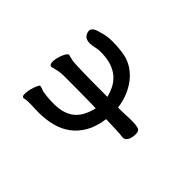

<svg xmlns="http://www.w3.org/2000/svg" viewBox="-143 -954 1286 1286"><g transform="rotate(-45 500.0 -311.0)"><path d="M146.5 -642.6Q146.5 -658.2 168 -659.2Q189.5 -660.2 215.3 -653.8Q241.2 -647.5 262.7 -638.2Q284.2 -628.9 284.2 -623Q284.2 -617.2 281.2 -608.9Q278.3 -600.6 276.4 -594.7Q273.4 -588.9 270.5 -575.7Q267.6 -562.5 266.1 -545.4Q264.6 -528.3 263.7 -509.3Q262.7 -490.2 262.7 -473.6Q262.7 -420.9 275.9 -382.8Q289.1 -344.7 313 -319.3Q336.9 -293.9 369.6 -278.3Q402.3 -262.7 440.4 -253.9Q441.4 -278.3 441.9 -322.3Q442.4 -366.2 442.9 -412.6Q443.4 -459 443.4 -500Q443.4 -541 443.4 -559.6Q443.4 -575.2 441.9 -586.9Q440.4 -598.6 438.5 -609.4Q436.5 -620.1 433.6 -631.8Q430.7 -643.6 426.8 -658.2Q425.8 -670.9 436.5 -675.8Q447.3 -680.7 463.4 -679.7Q479.5 -678.7 498 -673.8Q516.6 -668.9 532.2 -662.1Q547.9 -655.3 558.1 -647.5Q568.4 -639.6 567.4 -633.8Q566.4 -629.9 564.9 -622.1Q563.5 -614.3 561.5 -606.4Q559.6 -598.6 557.6 -591.3Q555.7 -584 555.7 -581.1Q553.7 -560.5 551.8 -488.8Q549.8 -417 549.8 -294.9V-252.9Q588.9 -262.7 622.1 -280.3Q655.3 -297.9 679.7 -326.7Q704.1 -355.5 717.8 -397.5Q731.4 -439.5 731.4 -500Q731.4 -520.5 726.1 -543.5Q720.7 -566.4 719.7 -587.4Q718.8 -608.4 727.1 -626Q735.4 -643.6 762.7 -652.3Q767.6 -653.3 773.9 -653.8Q780.3 -654.3 787.1 -651.4Q793.9 -648.4 800.8 -641.1Q807.6 -633.8 813.5 -619.1Q818.4 -602.5 827.6 -569.8Q836.9 -537.1 836.9 -493.2Q836.9 -461.9 834.5 -432.1Q832 -402.3 827.1 -377Q818.4 -330.1 793 -291.5Q767.6 -252.9 730.5 -224.1Q693.4 -195.3 647 -176.8Q600.6 -158.2 549.8 -152.3Q549.8 -141.6 549.8 -124Q549.8 -106.4 550.8 -87.9Q551.8 -69.3 552.2 -52.7Q552.7 -36.1 552.7 -26.4Q552.7 19.5 545.4 39.1Q538.1 58.6 506.8 58.6Q494.1 58.6 480.5 56.2Q466.8 53.7 455.6 48.3Q444.3 43 437 34.2Q429.7 25.4 429.7 12.7Q434.6 -24.4 435.5 -65.4Q436.5 -106.4 438.5 -153.3Q359.4 -164.1 304.7 -194.8Q250 -225.6 215.3 -271.5Q180.7 -317.4 165 -377.4Q149.4 -437.5 149.4 -507.8Q149.4 -523.4 150.4 -542Q151.4 -560.5 151.9 -579.1Q152.3 -597.7 151.4 -614.3Q150.4 -630.9 146.5 -642.6Z"/></g></svg>

Font: JasonHandwriting1
Style: Regular
Weight: 400
Version: Version 1.48.20